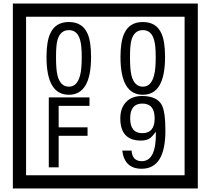

<svg xmlns="http://www.w3.org/2000/svg" viewBox="-20 -980 1195 1090"><path d="M1103 90H53V-960H1103ZM1028 15V-885H128V15ZM497 -656Q497 -442 371 -442Q244 -442 244 -656Q244 -744 265 -789Q294 -855 371 -855Q448 -855 477 -789Q497 -745 497 -656ZM444 -656Q444 -723 435 -752Q420 -809 371 -809Q322 -809 306 -752Q298 -723 298 -656Q298 -587 306 -553Q322 -488 371 -488Q419 -488 435 -554Q444 -587 444 -656ZM917 -656Q917 -442 791 -442Q664 -442 664 -656Q664 -744 685 -789Q714 -855 791 -855Q868 -855 897 -789Q917 -745 917 -656ZM864 -656Q864 -723 855 -752Q840 -809 791 -809Q742 -809 726 -752Q718 -723 718 -656Q718 -587 726 -553Q742 -488 791 -488Q839 -488 855 -554Q864 -587 864 -656ZM488 -379H313V-257H477V-209H313V-30H257V-427H488ZM919 -238Q919 -22 784 -22Q687 -22 674 -125H727Q731 -65 785 -65Q868 -65 865 -232Q844 -205 834 -197Q814 -182 780 -182Q663 -182 663 -308Q663 -366 695.5 -400.5Q728 -435 786 -435Q870 -435 898 -385Q919 -346 919 -238ZM858 -308Q858 -392 788 -392Q719 -392 719 -308Q719 -224 788 -224Q858 -224 858 -308Z"/></svg>

Font: Unicode BMP Fallback SIL
Style: Regular
Weight: 400
Foundry: NRSI, SIL International
Version: Version 5.1 Based on Unicode 5.1